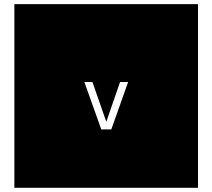

<svg xmlns="http://www.w3.org/2000/svg" viewBox="-20 -850 1017 919"><path d="M927.7 -830.1V48.8H48.8V-830.1ZM383.8 -457.5 464.8 -230.5H512.7L593.3 -457.5H554.7L488.8 -267.1L422.4 -457.5Z"/></svg>

Font: BabelStone Maritime
Style: Regular
Weight: 400
Designer: Andrew West
Foundry: BabelStone
Version: Version 0.001;February 23, 2018